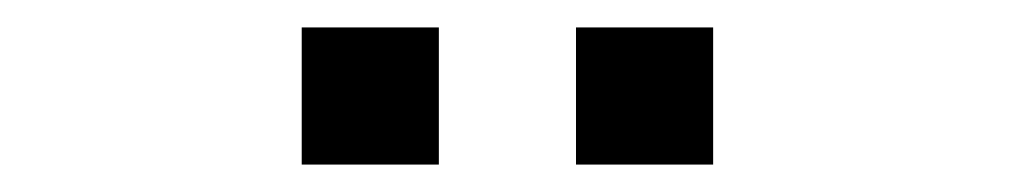

<svg xmlns="http://www.w3.org/2000/svg" viewBox="-20 -720 740 140"><path d="M300 -700H200V-600H300ZM400 -600H500V-700H400Z"/></svg>

Font: FT88 Gothique
Style: Regular
Weight: 400
Designer: Ange Degheest & Oriane Charvieux
Foundry: Velvetyne Type Foundry
Version: Version 1.000;FEAKit 1.0